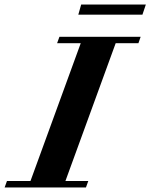

<svg xmlns="http://www.w3.org/2000/svg" viewBox="-77 -825 662 845"><path d="M267.6 -760.3 280.3 -805.2H564.9L549.8 -760.3ZM-56.6 0 -46.4 -28.3H57.1L278.3 -634.8H174.3L184.6 -663.1H542L532.2 -634.8H432.1L210.9 -28.3H311.5L301.3 0Z"/></svg>

Font: Elstob 18pt ExtraBold
Style: Italic
Weight: 800
Italic angle: -20°
Designer: Peter S. Baker
Version: Version 1.015